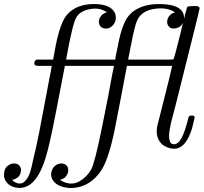

<svg xmlns="http://www.w3.org/2000/svg" viewBox="-41 -726 1008 950"><path d="M222 -431 234 -497Q258 -619 293 -656Q339 -706 424 -706Q484 -706 512 -682Q534 -663 532 -634Q530 -611 512 -595.5Q494 -580 472 -586Q455 -590 450 -607Q445 -624 454 -640Q465 -660 488 -665Q453 -690 404.5 -681Q356 -672 338 -642Q319 -615 286 -431H529Q530 -440 532 -450.5Q534 -461 537 -473.5Q540 -486 541 -493Q554 -567 575 -614Q596 -661 640 -683Q683 -706 746 -706Q870 -706 870 -636H871Q873 -652 881 -677Q884 -690 887 -693Q890 -695 902 -695Q914 -697 929.5 -696Q945 -695 947 -686Q947 -682 912 -542L827 -202Q824 -190 817 -164.5Q810 -139 805.5 -119.5Q801 -100 798 -82Q791 -39 804 -18Q817 -9 828.5 -13.5Q840 -18 849 -30Q867 -53 885 -119Q889 -137 892 -146Q895 -154 906.5 -154.5Q918 -155 922 -148Q923 -145 909 -90Q882 -2 833 9Q826 10 813 10Q785 6 763 -10Q731 -39 735 -86Q736 -103 746 -137Q755 -173 777.5 -262Q800 -351 811 -400H587Q586 -394 558 -246.5Q530 -99 526 -82Q494 73 454 126Q406 191 337 202Q302 208 269 198.5Q236 189 222 168Q203 139 220 108Q229 92 247 85.5Q265 79 281 87Q295 95 296.5 112Q298 129 289 141Q278 160 256 163V164Q259 166 265 169Q271 172 274 174Q316 192 352.5 171Q389 150 410 113Q428 80 463.5 -95Q499 -270 514 -356Q522 -398 523 -400H280Q275 -371 266 -327L235 -167Q204 -7 185 54Q146 181 81 200Q60 207 35 201.5Q10 196 -5 180Q-23 162 -21 132.5Q-19 103 4 90Q17 81 35.5 83.5Q54 86 60 102Q63 106 63 112Q63 155 19 164Q27 174 42 179.5Q57 185 71 179Q81 175 94 156Q104 141 111 116Q118 91 121 73Q138 4 151.5 -64Q165 -132 180 -213.5Q195 -295 205 -346Q206 -350 210 -370Q214 -390 215 -400H152Q132 -400 130 -407Q127 -414 130.5 -421.5Q134 -429 141 -431H168ZM863 -612Q854 -590 826 -585.5Q798 -581 788 -606Q786 -610 786 -618Q786 -637 801 -652Q808 -660 825 -665Q783 -693 716 -681Q671 -672 649 -644Q636 -628 626 -589.5Q616 -551 606 -497.5Q596 -444 593 -431H802L818 -433Q826 -457 838 -506.5Q850 -556 853 -565L864 -612Z"/></svg>

Font: cwTeXKai
Style: Medium
Weight: 500
Version: Version 1.17